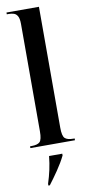

<svg xmlns="http://www.w3.org/2000/svg" viewBox="-106 -800 488 1060"><g transform="rotate(-10 138.0 -269.5)"><path d="M13 0V-10H20Q55 -10 68 -23Q81 -36 81 -82V-684Q81 -714 73 -728Q65 -742 52 -746Q39 -750 24 -750H13V-760H195V-82Q195 -36 208.5 -23Q222 -10 256 -10H263V0ZM75 211Q87 174 95 137.5Q103 101 107 61H181V71Q163 108 135 149Q107 190 83 221H75Z"/></g></svg>

Font: Noto Serif Display ExtraCondensed SemiBold
Style: Regular
Weight: 600
Width: 2
Designer: Monotype Design Team
Foundry: Monotype Imaging Inc.
Version: Version 2.009